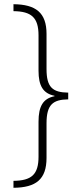

<svg xmlns="http://www.w3.org/2000/svg" viewBox="-20 -734 388 912"><path d="M44 125V158C151 157 201 118 201 16V-148C201 -237 231 -261 304 -262V-294C230 -295 201 -319 201 -406V-573C201 -674 150 -713 44 -714V-681C129 -680 163 -651 163 -566V-398C163 -326 185 -290 239 -279V-277C185 -266 163 -230 163 -156V10C163 95 130 124 44 125Z"/></svg>

Font: Noto Sans Condensed ExtraLight
Style: Regular
Weight: 200
Width: 3
Designer: Monotype Design Team
Foundry: Monotype Imaging Inc.
Version: Version 2.013